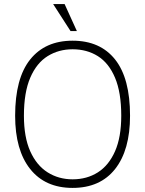

<svg xmlns="http://www.w3.org/2000/svg" viewBox="-20 -909 710 939"><path d="M296 -889 356 -757H325L240 -889ZM54 -343Q54 -526 127.5 -618Q201 -710 335 -710Q470 -710 543 -618Q616 -526 616 -343Q616 -175 543 -82.5Q470 10 335 10Q201 10 127.5 -82.5Q54 -175 54 -343ZM335 -32Q405 -32 458.5 -66Q512 -100 542.5 -169Q573 -238 573 -343Q573 -457 542.5 -529Q512 -601 458.5 -634.5Q405 -668 335 -668Q267 -668 213 -634.5Q159 -601 128 -529Q97 -457 97 -343Q97 -238 128 -169Q159 -100 213 -66Q267 -32 335 -32Z"/></svg>

Font: Haskoy ExtraLight
Style: Regular
Weight: 200
Designer: Ertekin Erdin
Foundry: Ertekin Erdin
Version: Version 2.000; ttfautohint (v1.8.4.7-5d5b)